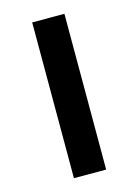

<svg xmlns="http://www.w3.org/2000/svg" viewBox="-91 -609 478 662"><g transform="rotate(-15 147.5 -278.0)"><path d="M90 0V-556H205V0Z"/></g></svg>

Font: Koeln Type Sans
Style: Regular
Weight: 400
Designer: Eben Sorkin
Foundry: Eben Sorkin
Version: Version 2.001